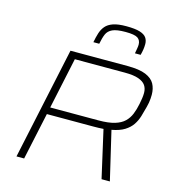

<svg xmlns="http://www.w3.org/2000/svg" viewBox="-129 -1026 1054 1138"><g transform="rotate(15 398.0 -457.0)"><path d="M76 0 223 -688H573Q646 -688 685.5 -671.5Q725 -655 740.5 -626.5Q756 -598 756 -560Q756 -549 755 -536.5Q754 -524 752 -511Q750 -498 746 -484Q738 -452 729 -422.5Q720 -393 703.5 -368.5Q687 -344 657.5 -325.5Q628 -307 579 -298L649 0H598L532 -291Q518 -290 502 -289.5Q486 -289 469 -289H185L123 0ZM194 -332H490Q551 -332 589 -343.5Q627 -355 648.5 -376Q670 -397 681.5 -425.5Q693 -454 700 -489Q704 -508 706.5 -526Q709 -544 709 -559Q709 -586 696 -605Q683 -624 652.5 -635Q622 -646 568 -646H261ZM341 -772Q347 -804 355 -829.5Q363 -855 379 -874Q395 -893 425 -903.5Q455 -914 505 -914Q560 -914 589 -905Q618 -896 629.5 -879.5Q641 -863 641 -840Q641 -824 638.5 -807.5Q636 -791 631 -772H596Q599 -789 601.5 -803Q604 -817 604 -827Q604 -854 585 -867Q566 -880 510 -880Q456 -880 430 -868Q404 -856 394 -832.5Q384 -809 377 -772Z"/></g></svg>

Font: Saira Expanded ExtraLight
Style: Italic
Weight: 250
Width: 7
Italic angle: -12°
Designer: Hector Gatti with collaboration of the Omnibus-Type team
Foundry: Omnibus-Type
Version: Version 1.101